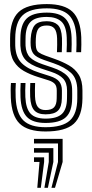

<svg xmlns="http://www.w3.org/2000/svg" viewBox="-20 -629 448 932"><path d="M201 -74Q163.5 -74 146 -93.6Q128.5 -113.2 126.5 -159.2Q126 -172.5 126 -190.8Q126 -209 127 -226.2H150.5Q149.8 -210.2 149.6 -192.8Q149.5 -175.2 150 -161Q151.5 -125.2 163.5 -110Q175.5 -94.8 201 -94.8Q230.2 -94.8 242.6 -108.2Q255 -121.8 255.2 -151.5Q255.5 -161.8 255.5 -171Q255.5 -180.2 255.5 -190Q255.5 -212.2 245 -222.8Q234.5 -233.2 216 -239L164.8 -255.2Q126.5 -267 95.9 -284.4Q65.2 -301.8 47.4 -330.9Q29.5 -360 29 -406.8Q29 -416.8 29 -425.9Q29 -435 29 -442.8Q29.2 -531.5 70.4 -570.4Q111.5 -609.2 207 -609.2Q292.8 -609.2 331.8 -572Q370.8 -534.8 374.5 -448.5Q375.2 -432 374.9 -412.6Q374.5 -393.2 373.8 -375.5H350.2Q351 -391.2 351.4 -411Q351.8 -430.8 351 -447.2Q347.8 -523 314.2 -555.8Q280.8 -588.5 207 -588.5Q125 -588.5 89.6 -554.5Q54.2 -520.5 54 -442.8Q54 -434 53.9 -425Q53.8 -416 54 -406.8Q56.2 -351.8 84.8 -323.1Q113.2 -294.5 172 -275.8L222 -259.8Q255.2 -249 267.9 -232.5Q280.5 -216 280.5 -190Q280.5 -180.2 280.5 -171.1Q280.5 -162 280.2 -151.5Q279.8 -110.2 261.6 -92.1Q243.5 -74 201 -74ZM201 -32.2Q138.5 -32.2 110.5 -61.5Q82.5 -90.8 79.5 -157Q79 -171.8 79 -191Q79 -210.2 80.2 -226.2H103.8Q102.5 -210.2 102.5 -191.4Q102.5 -172.5 103 -158.2Q105.5 -102 128.2 -77.6Q151 -53.2 201 -53.2Q257 -53.2 280.9 -76.4Q304.8 -99.5 305.2 -151.2Q305.5 -161.8 305.5 -171Q305.5 -180.2 305.5 -190Q305.5 -226.2 287 -246.8Q268.5 -267.2 228 -280.5L179.2 -296.5Q126.2 -314 103.8 -338.4Q81.2 -362.8 79 -406.8Q78.5 -416.5 78.8 -425.5Q79 -434.5 79 -442.8Q79.2 -509.2 108.8 -538.5Q138.2 -567.8 207 -567.8Q268.5 -567.8 296.6 -539.6Q324.8 -511.5 327.5 -446.8Q328.8 -417.2 326.8 -375.5H303.2Q304.2 -397 304.5 -413.4Q304.8 -429.8 304 -446.2Q301.8 -503.2 277.2 -525Q252.8 -546.8 207 -546.8Q151.8 -546.8 128 -522.5Q104.2 -498.2 104 -442.8Q104 -433.8 103.8 -424.9Q103.5 -416 104 -406.8Q106.2 -370.8 125 -351.2Q143.8 -331.8 186.5 -317.2L234 -301.2Q283.8 -284.5 307 -260Q330.2 -235.5 330.2 -190Q330.2 -180.2 330.4 -170.5Q330.5 -160.8 330.2 -151.2Q329.8 -88.2 300 -60.2Q270.2 -32.2 201 -32.2ZM201 9.2Q114.8 9.2 75.5 -28.8Q36.2 -66.8 32.5 -154.5Q31.8 -172 31.8 -191.8Q31.8 -211.5 33.2 -226.2H56.8Q55.5 -212.5 55.4 -193.1Q55.2 -173.8 56 -156Q59.2 -78.5 93 -45Q126.8 -11.5 201 -11.5Q283.5 -11.5 319.1 -44.1Q354.8 -76.8 355.2 -151.2Q355.2 -160.8 355.2 -170.5Q355.2 -180.2 355.2 -190Q355.2 -247.2 324.8 -275.2Q294.2 -303.2 240 -322L193.5 -338Q155 -351.5 142.9 -367.4Q130.8 -383.2 129 -407Q128.2 -414.5 128.4 -423.9Q128.5 -433.2 129 -442.5Q132 -487.2 148.6 -506.6Q165.2 -526 207 -526Q241 -526 259.9 -508.6Q278.8 -491.2 280.8 -443.8Q281.2 -432.5 281 -414.1Q280.8 -395.8 280 -375.5H256.5Q257.2 -394.8 257.5 -412.4Q257.8 -430 257.2 -442.8Q256 -476.2 244.1 -490.8Q232.2 -505.2 207 -505.2Q178.5 -505.2 167.1 -490.8Q155.8 -476.2 154 -442.5Q152.8 -423 154 -407Q155.5 -383.8 167.8 -375Q180 -366.2 201 -358.8L246 -342.8Q284.5 -329 314.9 -311.5Q345.2 -294 362.8 -265.4Q380.2 -236.8 380.2 -190Q380.2 -179.8 380.2 -170.5Q380.2 -161.2 380.2 -151.2Q379.5 -66 338.4 -28.4Q297.2 9.2 201 9.2ZM229.8 282.5 261.5 157.2V67.5H145V45H284V157.2L247 282.5ZM195.5 282.5 216.8 157.2V112.2H145V90H239V157.2L212.5 282.5ZM161 282.5 171.8 157.2H145V134.8H194.2V157.2L178.2 282.5Z"/></svg>

Font: Big Shoulders Inline Display ExtraBold
Style: Regular
Weight: 800
Designer: Patric King
Foundry: XO Type Co
Version: Version 1.000